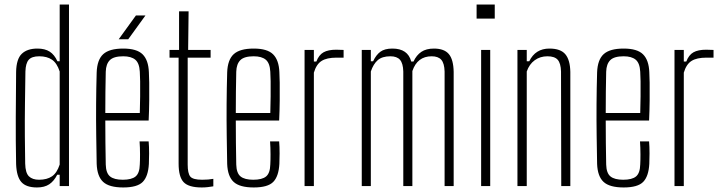

<svg xmlns="http://www.w3.org/2000/svg" viewBox="-20 -820 3184 846"><path d="M243 -800H284V0H243V-50H232Q218 -22 197 -8Q176 6 143 6Q95 6 74 -18Q53 -42 51 -97Q49 -196 49.5 -303.5Q50 -411 51 -503Q52 -560 76 -583Q100 -606 145 -606Q178 -606 199 -592.5Q220 -579 233 -550H243ZM152 -28Q187 -28 209 -43Q231 -58 243 -95V-505Q231 -542 209 -557Q187 -572 153 -572Q120 -572 106.5 -556.5Q93 -541 92 -505Q91 -437 90 -362.5Q89 -288 89.5 -219.5Q90 -151 91 -99Q92 -58 107.5 -43Q123 -28 152 -28Z M595 -197H635Q637 -174 637 -144Q637 -114 636 -98Q633 -43 609 -18.5Q585 6 523 6Q461 6 434.5 -18.5Q408 -43 406 -98Q405 -155 404 -222.5Q403 -290 403.5 -361.5Q404 -433 406 -501Q408 -557 435 -581.5Q462 -606 523 -606Q583 -606 608.5 -580.5Q634 -555 636 -502Q637 -491 637.5 -456Q638 -421 637.5 -376Q637 -331 635 -289H444Q444 -241 444.5 -192Q445 -143 446 -95Q447 -57 465 -42.5Q483 -28 521 -28Q560 -28 577.5 -42.5Q595 -57 596 -95Q597 -110 597 -139.5Q597 -169 595 -197ZM523 -572Q481 -572 464 -555Q447 -538 446 -504Q445 -461 444.5 -415.5Q444 -370 444 -322H596Q597 -358 597.5 -395Q598 -432 597.5 -462Q597 -492 596 -504Q594 -542 576 -557Q558 -572 523 -572ZM503 -647 579 -752H621L545 -647Z M869 6Q811 6 789 -17.5Q767 -41 767 -99V-566H727V-600H769V-770H811L809 -600H908V-566H807V-95Q807 -56 818.5 -42Q830 -28 871 -28Q887 -28 897 -29Q907 -30 920 -32V1Q908 3 895.5 4.5Q883 6 869 6Z M1170 -197H1210Q1212 -174 1212 -144Q1212 -114 1211 -98Q1208 -43 1184 -18.5Q1160 6 1098 6Q1036 6 1009.5 -18.5Q983 -43 981 -98Q980 -155 979 -222.5Q978 -290 978.5 -361.5Q979 -433 981 -501Q983 -557 1010 -581.5Q1037 -606 1098 -606Q1158 -606 1183.5 -580.5Q1209 -555 1211 -502Q1212 -491 1212.5 -456Q1213 -421 1212.5 -376Q1212 -331 1210 -289H1019Q1019 -241 1019.5 -192Q1020 -143 1021 -95Q1022 -57 1040 -42.5Q1058 -28 1096 -28Q1135 -28 1152.5 -42.5Q1170 -57 1171 -95Q1172 -110 1172 -139.5Q1172 -169 1170 -197ZM1098 -572Q1056 -572 1039 -555Q1022 -538 1021 -504Q1020 -461 1019.5 -415.5Q1019 -370 1019 -322H1171Q1172 -358 1172.5 -395Q1173 -432 1172.5 -462Q1172 -492 1171 -504Q1169 -542 1151 -557Q1133 -572 1098 -572Z M1322 0V-600H1363V-549H1374Q1385 -578 1405.5 -589.5Q1426 -601 1462 -601Q1469 -601 1476.5 -600.5Q1484 -600 1494 -600V-566H1462Q1420 -566 1397 -551.5Q1374 -537 1363 -500V0Z M1574 0V-600H1614V-550H1624Q1637 -578 1656 -592Q1675 -606 1709 -606Q1777 -606 1792 -549H1802Q1815 -577 1836.5 -591.5Q1858 -606 1892 -606Q1937 -606 1957.5 -582Q1978 -558 1979 -503V0H1939V-505Q1938 -541 1924.5 -556.5Q1911 -572 1882 -572Q1819 -572 1797 -507V0H1757V-505Q1756 -541 1742.5 -556.5Q1729 -572 1700 -572Q1664 -572 1644.5 -555Q1625 -538 1614 -505V0Z M2080 -738V-800H2160V-738ZM2100 0V-600H2140V0Z M2260 0V-600H2301V-550H2312Q2339 -606 2401 -606Q2450 -606 2471 -581Q2492 -556 2493 -503V0H2453L2452 -505Q2451 -541 2437.5 -556.5Q2424 -572 2392 -572Q2360 -572 2336 -554.5Q2312 -537 2301 -505V0Z M2800 -197H2840Q2842 -174 2842 -144Q2842 -114 2841 -98Q2838 -43 2814 -18.5Q2790 6 2728 6Q2666 6 2639.5 -18.5Q2613 -43 2611 -98Q2610 -155 2609 -222.5Q2608 -290 2608.5 -361.5Q2609 -433 2611 -501Q2613 -557 2640 -581.5Q2667 -606 2728 -606Q2788 -606 2813.5 -580.5Q2839 -555 2841 -502Q2842 -491 2842.5 -456Q2843 -421 2842.5 -376Q2842 -331 2840 -289H2649Q2649 -241 2649.5 -192Q2650 -143 2651 -95Q2652 -57 2670 -42.5Q2688 -28 2726 -28Q2765 -28 2782.5 -42.5Q2800 -57 2801 -95Q2802 -110 2802 -139.5Q2802 -169 2800 -197ZM2728 -572Q2686 -572 2669 -555Q2652 -538 2651 -504Q2650 -461 2649.5 -415.5Q2649 -370 2649 -322H2801Q2802 -358 2802.5 -395Q2803 -432 2802.5 -462Q2802 -492 2801 -504Q2799 -542 2781 -557Q2763 -572 2728 -572Z M2952 0V-600H2993V-549H3004Q3015 -578 3035.5 -589.5Q3056 -601 3092 -601Q3099 -601 3106.5 -600.5Q3114 -600 3124 -600V-566H3092Q3050 -566 3027 -551.5Q3004 -537 2993 -500V0Z"/></svg>

Font: Big Shoulders Text Thin
Style: Regular
Weight: 100
Designer: Patric King
Foundry: XO Type Co
Version: Version 1.000; ttfautohint (v1.8.2)